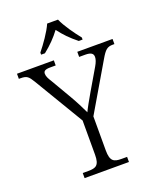

<svg xmlns="http://www.w3.org/2000/svg" viewBox="-175 -1031 933 1131"><g transform="rotate(-20 291.5 -465.5)"><path d="M164 -784V-771H188C232 -806 264 -839 294 -879C324 -839 356 -806 400 -771H424V-784C393 -822 347 -886 328 -931H260C241 -886 195 -822 164 -784ZM156 0H434V-32H399C352 -32 329 -42 329 -111V-324L503 -620C532 -670 546 -682 581 -682H591V-714H370V-682H408C445 -682 458 -671 458 -650C458 -636 452 -618 439 -596L361 -463C337 -421 315 -383 304 -359C288 -393 267 -435 243 -476L167 -606C156 -623 146 -641 146 -657C146 -671 152 -682 188 -682H223V-714H-8V-682H3C42 -682 52 -672 75 -634L261 -323V-109C261 -41 238 -32 191 -32H156Z"/></g></svg>

Font: Noto Serif Bengali Light
Style: Regular
Weight: 300
Designer: Juan Bruce, Universal Thirst, Indian Type Foundry and the Monotype Design Team.
Foundry: Monotype Imaging Inc.
Version: Version 2.003